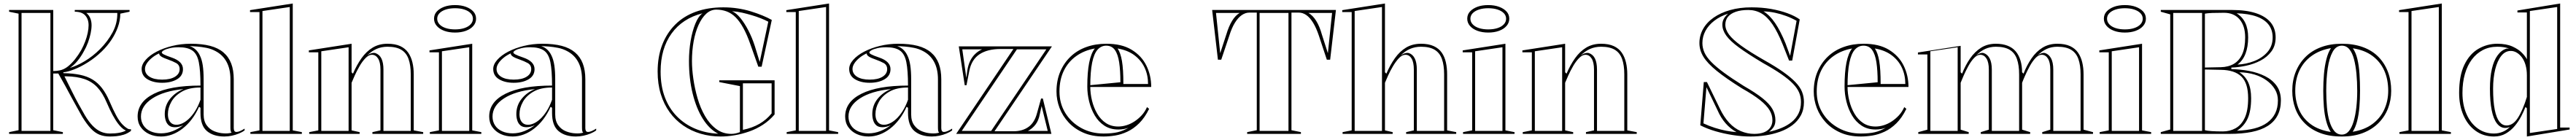

<svg xmlns="http://www.w3.org/2000/svg" viewBox="-20 -765 14714 800"><path d="M608 15Q574 15 548 4.5Q522 -6 499 -30.5Q476 -55 450 -97Q436 -123 420.5 -150Q405 -177 388.5 -208Q372 -239 353.5 -273Q335 -307 313 -345H284V-21L339 -10V0H32V-10L86 -21V-687L32 -698V-708H284V-359Q294 -359 303.5 -360Q313 -361 322 -363Q346 -368 367.5 -385Q389 -402 408.5 -426.5Q428 -451 444 -479Q457 -503 466.5 -528Q476 -553 481 -577Q486 -601 486 -621Q486 -655 467 -676.5Q448 -698 407 -698V-708H720V-698L667 -687Q667 -648 653 -609.5Q639 -571 615.5 -536Q592 -501 562 -472Q525 -436 483 -409.5Q441 -383 403.5 -368.5Q366 -354 342 -352V-347Q396 -346 437 -337.5Q478 -329 508.5 -310.5Q539 -292 562.5 -261.5Q586 -231 605 -187Q626 -138 643 -106.5Q660 -75 676 -57.5Q692 -40 709 -30Q718 -25 728 -27V-17Q708 -2 687 4.5Q666 11 646 13Q626 15 608 15ZM473 -691Q488 -679 495.5 -661Q503 -643 503 -621Q503 -599 497.5 -573.5Q492 -548 482.5 -522Q473 -496 459 -472Q443 -442 423 -417.5Q403 -393 379 -377Q418 -388 464 -415.5Q510 -443 551 -484Q595 -528 623 -580Q651 -632 650 -691ZM348 -329Q371 -283 390.5 -243.5Q410 -204 428.5 -170.5Q447 -137 465 -106Q487 -69 509.5 -46Q532 -23 556 -12.5Q580 -2 608 -2Q668 -2 699 -19Q697 -20 694 -22Q691 -24 688 -25Q672 -36 656 -56.5Q640 -77 623.5 -107.5Q607 -138 589 -180Q566 -234 536 -266Q506 -298 463 -313Q420 -328 357 -329ZM103 -17H268V-691H103Z M1069 -515Q1134 -515 1180 -503Q1226 -491 1256 -465.5Q1286 -440 1300.5 -402Q1315 -364 1315 -312V-33Q1315 -23 1318.5 -17Q1322 -11 1331 -11Q1339 -11 1351 -16Q1363 -21 1377 -30V-20Q1364 -10 1344.5 -2Q1325 6 1303.5 10.5Q1282 15 1261 15Q1199 15 1162 -16Q1125 -47 1125 -120Q1125 -129 1125 -133Q1125 -137 1125 -140.5Q1125 -144 1125 -149L1117 -155Q1099 -115 1075 -83.5Q1051 -52 1022.5 -30Q994 -8 963 3.5Q932 15 900 15Q862 15 832 1Q802 -13 784 -38.5Q766 -64 766 -99Q766 -183 859.5 -229.5Q953 -276 1125 -276Q1125 -362 1115.5 -409.5Q1106 -457 1079 -476Q1052 -495 1001 -495Q973 -495 951 -490Q929 -485 916.5 -478Q904 -471 904 -465Q904 -460 916.5 -453.5Q929 -447 961 -436Q1025 -414 1025 -370Q1025 -332 991 -312Q957 -292 906 -292Q856 -292 822.5 -312Q789 -332 789 -371Q789 -397 812 -423Q835 -449 874 -469.5Q913 -490 963.5 -502.5Q1014 -515 1069 -515ZM1125 -265Q1060 -265 1019 -241.5Q978 -218 958.5 -183Q939 -148 939 -113Q939 -92 945.5 -78.5Q952 -65 962.5 -58.5Q973 -52 988 -52Q1003 -52 1021 -60Q1039 -68 1057.5 -85Q1076 -102 1093.5 -129Q1111 -156 1125 -195ZM900 -3Q934 -3 967 -16Q1000 -29 1027 -50Q1015 -44 1002.5 -41Q990 -38 979 -38Q957 -38 944.5 -48.5Q932 -59 926.5 -76.5Q921 -94 921 -113Q921 -163 951.5 -200.5Q982 -238 1028 -256Q915 -245 850 -202.5Q785 -160 785 -99Q785 -71 799 -49Q813 -27 839.5 -15Q866 -3 900 -3ZM1063 -502Q1083 -495 1097.5 -481.5Q1112 -468 1121 -449Q1133 -425 1138 -391.5Q1143 -358 1143 -312V-111Q1143 -73 1160.5 -49Q1178 -25 1205 -14.5Q1232 -4 1258 -3Q1270 -2 1281.5 -3Q1293 -4 1303 -7Q1299 -10 1297.5 -17Q1296 -24 1296 -37V-312Q1296 -370 1274.5 -410.5Q1253 -451 1211 -473Q1187 -486 1159.5 -491.5Q1132 -497 1107 -499Q1082 -501 1063 -502ZM906 -310Q953 -310 979.5 -326.5Q1006 -343 1006 -370Q1006 -394 985.5 -405Q965 -416 942 -424Q930 -428 918.5 -433Q907 -438 901 -442Q888 -451 889 -460Q865 -449 846.5 -433.5Q828 -418 818 -402Q808 -386 808 -371Q808 -343 834 -326.5Q860 -310 906 -310Z M1652 -20 1704 -10V0H1410V-10L1462 -20V-696H1408V-707L1652 -745ZM1479 -17H1635V-725L1479 -702Z M2397 -10V0H2107V-10L2153 -20V-367Q2153 -409 2139.5 -430.5Q2126 -452 2104 -452Q2086 -452 2067.5 -433Q2049 -414 2033.5 -387Q2018 -360 2006 -333.5Q1994 -307 1988 -292V-20L2034 -10V0H1746V-10L1798 -20V-466H1744V-477L1988 -515V-352L1996 -344Q2017 -393 2044.5 -432Q2072 -471 2108.5 -493Q2145 -515 2193 -515Q2237 -515 2266 -501.5Q2295 -488 2311.5 -464Q2328 -440 2335.5 -408.5Q2343 -377 2343 -340V-20ZM1815 -17H1971V-495L1815 -472ZM2170 -17H2326V-340Q2326 -392 2313.5 -427.5Q2301 -463 2272 -480.5Q2243 -498 2193 -498Q2159 -498 2130.5 -485.5Q2102 -473 2077 -448Q2089 -457 2101 -460.5Q2113 -464 2123 -462Q2147 -454 2158.5 -430.5Q2170 -407 2170 -367Z M2579 -579Q2544 -579 2517 -589Q2490 -599 2474.5 -617Q2459 -635 2459 -658Q2459 -682 2474.5 -699Q2490 -716 2516.5 -726Q2543 -736 2579 -736Q2614 -736 2641 -726Q2668 -716 2683.5 -699Q2699 -682 2699 -658Q2699 -635 2683.5 -617Q2668 -599 2641 -589Q2614 -579 2579 -579ZM2435 0V-10L2487 -20V-466H2433V-477L2677 -515V-20L2729 -10V0ZM2504 -17H2660V-495L2504 -472ZM2579 -597Q2609 -597 2632 -604.5Q2655 -612 2668 -626Q2681 -640 2681 -658Q2681 -676 2668 -689.5Q2655 -703 2632 -710.5Q2609 -718 2579 -718Q2549 -718 2526 -710.5Q2503 -703 2490 -689.5Q2477 -676 2477 -658Q2477 -640 2490 -626Q2503 -612 2526 -604.5Q2549 -597 2579 -597Z M3077 -515Q3142 -515 3188 -503Q3234 -491 3264 -465.5Q3294 -440 3308.5 -402Q3323 -364 3323 -312V-33Q3323 -23 3326.5 -17Q3330 -11 3339 -11Q3347 -11 3359 -16Q3371 -21 3385 -30V-20Q3372 -10 3352.5 -2Q3333 6 3311.5 10.5Q3290 15 3269 15Q3207 15 3170 -16Q3133 -47 3133 -120Q3133 -129 3133 -133Q3133 -137 3133 -140.5Q3133 -144 3133 -149L3125 -155Q3107 -115 3083 -83.5Q3059 -52 3030.5 -30Q3002 -8 2971 3.5Q2940 15 2908 15Q2870 15 2840 1Q2810 -13 2792 -38.5Q2774 -64 2774 -99Q2774 -183 2867.5 -229.5Q2961 -276 3133 -276Q3133 -362 3123.5 -409.5Q3114 -457 3087 -476Q3060 -495 3009 -495Q2981 -495 2959 -490Q2937 -485 2924.5 -478Q2912 -471 2912 -465Q2912 -460 2924.5 -453.5Q2937 -447 2969 -436Q3033 -414 3033 -370Q3033 -332 2999 -312Q2965 -292 2914 -292Q2864 -292 2830.5 -312Q2797 -332 2797 -371Q2797 -397 2820 -423Q2843 -449 2882 -469.5Q2921 -490 2971.5 -502.5Q3022 -515 3077 -515ZM3133 -265Q3068 -265 3027 -241.5Q2986 -218 2966.5 -183Q2947 -148 2947 -113Q2947 -92 2953.5 -78.5Q2960 -65 2970.5 -58.5Q2981 -52 2996 -52Q3011 -52 3029 -60Q3047 -68 3065.5 -85Q3084 -102 3101.5 -129Q3119 -156 3133 -195ZM2908 -3Q2942 -3 2975 -16Q3008 -29 3035 -50Q3023 -44 3010.5 -41Q2998 -38 2987 -38Q2965 -38 2952.5 -48.5Q2940 -59 2934.5 -76.5Q2929 -94 2929 -113Q2929 -163 2959.5 -200.5Q2990 -238 3036 -256Q2923 -245 2858 -202.5Q2793 -160 2793 -99Q2793 -71 2807 -49Q2821 -27 2847.5 -15Q2874 -3 2908 -3ZM3071 -502Q3091 -495 3105.5 -481.5Q3120 -468 3129 -449Q3141 -425 3146 -391.5Q3151 -358 3151 -312V-111Q3151 -73 3168.5 -49Q3186 -25 3213 -14.5Q3240 -4 3266 -3Q3278 -2 3289.5 -3Q3301 -4 3311 -7Q3307 -10 3305.5 -17Q3304 -24 3304 -37V-312Q3304 -370 3282.5 -410.5Q3261 -451 3219 -473Q3195 -486 3167.5 -491.5Q3140 -497 3115 -499Q3090 -501 3071 -502ZM2914 -310Q2961 -310 2987.5 -326.5Q3014 -343 3014 -370Q3014 -394 2993.5 -405Q2973 -416 2950 -424Q2938 -428 2926.5 -433Q2915 -438 2909 -442Q2896 -451 2897 -460Q2873 -449 2854.5 -433.5Q2836 -418 2826 -402Q2816 -386 2816 -371Q2816 -343 2842 -326.5Q2868 -310 2914 -310Z M4088 -296V-306H4404V-111Q4374 -76 4337 -52Q4300 -28 4258.5 -13.5Q4217 1 4175.5 8Q4134 15 4096 15Q4036 15 3981.5 -1Q3927 -17 3882 -48Q3837 -79 3804.5 -124Q3772 -169 3754 -227Q3736 -285 3736 -356Q3736 -441 3762 -508.5Q3788 -576 3836.5 -624.5Q3885 -673 3954.5 -698Q4024 -723 4111 -723Q4153 -723 4193 -717Q4233 -711 4268.5 -700Q4304 -689 4334.5 -676.5Q4365 -664 4388 -651L4330 -384H4311L4267 -508Q4247 -566 4225.5 -605Q4204 -644 4180.5 -667Q4157 -690 4129.5 -700Q4102 -710 4071 -710Q4039 -710 4013.5 -686.5Q3988 -663 3969.5 -622Q3951 -581 3941.5 -528Q3932 -475 3932 -416Q3932 -370 3940 -314.5Q3948 -259 3964 -203.5Q3980 -148 4006.5 -102Q4033 -56 4070.5 -28Q4108 0 4157 0Q4168 0 4180.5 -2.5Q4193 -5 4206 -10V-273ZM4082 -1Q4032 -26 3994.5 -85.5Q3957 -145 3936 -230.5Q3915 -316 3915 -416Q3915 -476 3924.5 -531.5Q3934 -587 3951 -629Q3968 -671 3992 -689Q3878 -660 3815.5 -573.5Q3753 -487 3753 -356Q3753 -274 3777 -210Q3801 -146 3845.5 -100.5Q3890 -55 3950.5 -29.5Q4011 -4 4082 -1ZM4223 -23Q4277 -34 4317.5 -57.5Q4358 -81 4387 -117V-289H4223ZM4319 -411 4368 -641Q4349 -651 4325 -660.5Q4301 -670 4274 -678Q4247 -686 4219 -692.5Q4191 -699 4161 -701Q4185 -691 4209 -661.5Q4233 -632 4254.5 -590.5Q4276 -549 4291 -502Z M4715 -20 4767 -10V0H4473V-10L4525 -20V-696H4471V-707L4715 -745ZM4542 -17H4698V-725L4542 -702Z M5110 -515Q5175 -515 5221 -503Q5267 -491 5297 -465.5Q5327 -440 5341.5 -402Q5356 -364 5356 -312V-33Q5356 -23 5359.5 -17Q5363 -11 5372 -11Q5380 -11 5392 -16Q5404 -21 5418 -30V-20Q5405 -10 5385.5 -2Q5366 6 5344.5 10.5Q5323 15 5302 15Q5240 15 5203 -16Q5166 -47 5166 -120Q5166 -129 5166 -133Q5166 -137 5166 -140.5Q5166 -144 5166 -149L5158 -155Q5140 -115 5116 -83.5Q5092 -52 5063.5 -30Q5035 -8 5004 3.5Q4973 15 4941 15Q4903 15 4873 1Q4843 -13 4825 -38.5Q4807 -64 4807 -99Q4807 -183 4900.5 -229.5Q4994 -276 5166 -276Q5166 -362 5156.5 -409.5Q5147 -457 5120 -476Q5093 -495 5042 -495Q5014 -495 4992 -490Q4970 -485 4957.5 -478Q4945 -471 4945 -465Q4945 -460 4957.5 -453.5Q4970 -447 5002 -436Q5066 -414 5066 -370Q5066 -332 5032 -312Q4998 -292 4947 -292Q4897 -292 4863.5 -312Q4830 -332 4830 -371Q4830 -397 4853 -423Q4876 -449 4915 -469.5Q4954 -490 5004.5 -502.5Q5055 -515 5110 -515ZM5166 -265Q5101 -265 5060 -241.5Q5019 -218 4999.5 -183Q4980 -148 4980 -113Q4980 -92 4986.5 -78.5Q4993 -65 5003.5 -58.5Q5014 -52 5029 -52Q5044 -52 5062 -60Q5080 -68 5098.5 -85Q5117 -102 5134.5 -129Q5152 -156 5166 -195ZM4941 -3Q4975 -3 5008 -16Q5041 -29 5068 -50Q5056 -44 5043.5 -41Q5031 -38 5020 -38Q4998 -38 4985.5 -48.5Q4973 -59 4967.5 -76.5Q4962 -94 4962 -113Q4962 -163 4992.5 -200.5Q5023 -238 5069 -256Q4956 -245 4891 -202.5Q4826 -160 4826 -99Q4826 -71 4840 -49Q4854 -27 4880.5 -15Q4907 -3 4941 -3ZM5104 -502Q5124 -495 5138.5 -481.5Q5153 -468 5162 -449Q5174 -425 5179 -391.5Q5184 -358 5184 -312V-111Q5184 -73 5201.5 -49Q5219 -25 5246 -14.5Q5273 -4 5299 -3Q5311 -2 5322.5 -3Q5334 -4 5344 -7Q5340 -10 5338.5 -17Q5337 -24 5337 -37V-312Q5337 -370 5315.5 -410.5Q5294 -451 5252 -473Q5228 -486 5200.5 -491.5Q5173 -497 5148 -499Q5123 -501 5104 -502ZM4947 -310Q4994 -310 5020.5 -326.5Q5047 -343 5047 -370Q5047 -394 5026.5 -405Q5006 -416 4983 -424Q4971 -428 4959.5 -433Q4948 -438 4942 -442Q4929 -451 4930 -460Q4906 -449 4887.5 -433.5Q4869 -418 4859 -402Q4849 -386 4849 -371Q4849 -343 4875 -326.5Q4901 -310 4947 -310Z M5441 0 5768 -485H5694Q5620 -485 5574.5 -455Q5529 -425 5516 -360L5500 -278H5490L5456 -500H5988L5660 -15H5769Q5820 -15 5854.5 -40Q5889 -65 5903 -119L5926 -202H5936L5985 0ZM5499 -320 5505 -364Q5510 -395 5521.5 -418Q5533 -441 5550.5 -457.5Q5568 -474 5589 -483H5476ZM5473 -17H5641L5956 -483H5788ZM5851 -17H5964L5929 -159L5919 -114Q5912 -76 5894 -53Q5876 -30 5851 -17Z M6299 -515Q6387 -515 6443.5 -480.5Q6500 -446 6527.5 -390Q6555 -334 6555 -268H6204V-278L6379 -295Q6379 -362 6372 -408.5Q6365 -455 6347.5 -479.5Q6330 -504 6298 -504Q6269 -504 6248.5 -481Q6228 -458 6217.5 -406.5Q6207 -355 6207 -270Q6207 -230 6217 -189.5Q6227 -149 6246.5 -115.5Q6266 -82 6296 -62Q6326 -42 6367 -42Q6390 -42 6414 -49.5Q6438 -57 6460 -71.5Q6482 -86 6500.5 -106Q6519 -126 6531 -153L6543 -143Q6518 -92 6486 -60.5Q6454 -29 6418.5 -12.5Q6383 4 6348.5 9.5Q6314 15 6283 15Q6217 15 6167 -7Q6117 -29 6083 -65.5Q6049 -102 6031.5 -148Q6014 -194 6014 -242Q6014 -305 6035.5 -355.5Q6057 -406 6095 -442Q6133 -478 6185 -496.5Q6237 -515 6299 -515ZM6031 -242Q6031 -174 6064 -120Q6097 -66 6154.5 -34Q6212 -2 6283 -2Q6331 -2 6363 -9.5Q6395 -17 6425 -35Q6412 -30 6397.5 -27.5Q6383 -25 6367 -25Q6321 -25 6287.5 -47Q6254 -69 6232.5 -105.5Q6211 -142 6200.5 -185Q6190 -228 6190 -270Q6190 -352 6200.5 -406Q6211 -460 6233 -488Q6172 -477 6126.5 -444.5Q6081 -412 6056 -361Q6031 -310 6031 -242ZM6396 -285H6537Q6537 -336 6517.5 -378Q6498 -420 6459.5 -449Q6421 -478 6363 -488Q6380 -463 6388 -416Q6396 -369 6396 -285Z M7103 0V-10L7158 -21V-693H7115Q7093 -693 7072 -678.5Q7051 -664 7033 -635Q7015 -606 7001 -561L6955 -424H6936L6903 -708H7610L7577 -424H7558L7513 -560Q7498 -605 7480 -634.5Q7462 -664 7441.5 -678.5Q7421 -693 7398 -693H7356V-21L7410 -10V0ZM6949 -461 6984 -568Q6998 -615 7017 -646Q7036 -677 7060 -691H6925ZM7174 -17H7339V-691H7174ZM7564 -461 7588 -691H7453Q7478 -677 7497.5 -645.5Q7517 -614 7530 -567Z M8297 -10V0H8011V-10L8055 -20V-367Q8055 -409 8042 -430.5Q8029 -452 8007 -452Q7988 -452 7970 -433Q7952 -414 7936 -387Q7920 -360 7908 -333.5Q7896 -307 7890 -292V-20L7934 -10V0H7648V-10L7700 -20V-696H7646V-707L7890 -745V-352L7898 -344Q7919 -393 7946.5 -432Q7974 -471 8010.5 -493Q8047 -515 8096 -515Q8139 -515 8168.5 -501.5Q8198 -488 8214.5 -464Q8231 -440 8238 -408.5Q8245 -377 8245 -340V-20ZM7717 -17H7873V-725L7717 -702ZM8072 -17H8228V-340Q8228 -392 8215.5 -427.5Q8203 -463 8174 -480.5Q8145 -498 8096 -498Q8062 -498 8033 -485.5Q8004 -473 7980 -448Q7992 -457 8004 -460.5Q8016 -464 8026 -462Q8048 -455 8060 -431.5Q8072 -408 8072 -367Z M8480 -579Q8445 -579 8418 -589Q8391 -599 8375.5 -617Q8360 -635 8360 -658Q8360 -682 8375.5 -699Q8391 -716 8417.5 -726Q8444 -736 8480 -736Q8515 -736 8542 -726Q8569 -716 8584.5 -699Q8600 -682 8600 -658Q8600 -635 8584.5 -617Q8569 -599 8542 -589Q8515 -579 8480 -579ZM8336 0V-10L8388 -20V-466H8334V-477L8578 -515V-20L8630 -10V0ZM8405 -17H8561V-495L8405 -472ZM8480 -597Q8510 -597 8533 -604.5Q8556 -612 8569 -626Q8582 -640 8582 -658Q8582 -676 8569 -689.5Q8556 -703 8533 -710.5Q8510 -718 8480 -718Q8450 -718 8427 -710.5Q8404 -703 8391 -689.5Q8378 -676 8378 -658Q8378 -640 8391 -626Q8404 -612 8427 -604.5Q8450 -597 8480 -597Z M9328 -10V0H9038V-10L9084 -20V-367Q9084 -409 9070.5 -430.5Q9057 -452 9035 -452Q9017 -452 8998.5 -433Q8980 -414 8964.5 -387Q8949 -360 8937 -333.5Q8925 -307 8919 -292V-20L8965 -10V0H8677V-10L8729 -20V-466H8675V-477L8919 -515V-352L8927 -344Q8948 -393 8975.5 -432Q9003 -471 9039.5 -493Q9076 -515 9124 -515Q9168 -515 9197 -501.5Q9226 -488 9242.5 -464Q9259 -440 9266.5 -408.5Q9274 -377 9274 -340V-20ZM8746 -17H8902V-495L8746 -472ZM9101 -17H9257V-340Q9257 -392 9244.5 -427.5Q9232 -463 9203 -480.5Q9174 -498 9124 -498Q9090 -498 9061.5 -485.5Q9033 -473 9008 -448Q9020 -457 9032 -460.5Q9044 -464 9054 -462Q9078 -454 9089.5 -430.5Q9101 -407 9101 -367Z M9978 15Q9930 15 9878 7Q9826 -1 9778 -15Q9730 -29 9691 -49L9711 -296H9729L9803 -144Q9826 -96 9856 -63.5Q9886 -31 9923 -15.5Q9960 0 9999 0Q10032 0 10055 -9Q10078 -18 10090.5 -36Q10103 -54 10103 -78Q10103 -108 10086.5 -135.5Q10070 -163 10032.5 -193Q9995 -223 9929 -260Q9838 -317 9785 -360Q9732 -403 9709 -440.5Q9686 -478 9686 -519Q9686 -562 9707 -599.5Q9728 -637 9767.5 -664.5Q9807 -692 9861.5 -707.5Q9916 -723 9984 -723Q10043 -723 10094.5 -714Q10146 -705 10188.5 -689.5Q10231 -674 10259 -654L10216 -419H10198L10162 -510Q10133 -582 10103.5 -625.5Q10074 -669 10040 -688.5Q10006 -708 9965 -708Q9924 -708 9894.5 -698Q9865 -688 9849.5 -669.5Q9834 -651 9834 -624Q9834 -596 9855 -567.5Q9876 -539 9925 -503.5Q9974 -468 10058 -420Q10122 -384 10165 -353.5Q10208 -323 10234.5 -295.5Q10261 -268 10272 -240.5Q10283 -213 10283 -182Q10283 -138 10265 -105Q10247 -72 10216 -49Q10185 -26 10145.5 -12Q10106 2 10063 8.5Q10020 15 9978 15ZM9789 -136 9726 -267 9709 -60Q9741 -45 9774 -34.5Q9807 -24 9838.5 -18Q9870 -12 9898 -10Q9863 -29 9835.5 -60.5Q9808 -92 9789 -136ZM10052 -700Q10088 -678 10118.5 -633Q10149 -588 10178 -517L10204 -446L10241 -646Q10213 -662 10182 -673.5Q10151 -685 10118.5 -692Q10086 -699 10052 -700ZM10266 -182Q10266 -211 10255.5 -236Q10245 -261 10220.5 -286.5Q10196 -312 10154 -341Q10112 -370 10049 -405Q9962 -457 9911.5 -494Q9861 -531 9839 -562Q9817 -593 9817 -624Q9817 -643 9826 -658.5Q9835 -674 9850 -687Q9804 -672 9771 -646.5Q9738 -621 9720.5 -588.5Q9703 -556 9703 -519Q9703 -491 9715 -464.5Q9727 -438 9754.5 -410Q9782 -382 9827 -349Q9872 -316 9939 -274Q10007 -235 10046.5 -203.5Q10086 -172 10103 -142Q10120 -112 10120 -78Q10120 -56 10111 -41Q10102 -26 10084 -12Q10121 -20 10154 -33.5Q10187 -47 10212.5 -67.5Q10238 -88 10252 -116.5Q10266 -145 10266 -182Z M10624 -515Q10712 -515 10768.5 -480.5Q10825 -446 10852.5 -390Q10880 -334 10880 -268H10529V-278L10704 -295Q10704 -362 10697 -408.5Q10690 -455 10672.5 -479.5Q10655 -504 10623 -504Q10594 -504 10573.5 -481Q10553 -458 10542.5 -406.5Q10532 -355 10532 -270Q10532 -230 10542 -189.5Q10552 -149 10571.5 -115.5Q10591 -82 10621 -62Q10651 -42 10692 -42Q10715 -42 10739 -49.5Q10763 -57 10785 -71.5Q10807 -86 10825.5 -106Q10844 -126 10856 -153L10868 -143Q10843 -92 10811 -60.5Q10779 -29 10743.5 -12.5Q10708 4 10673.5 9.5Q10639 15 10608 15Q10542 15 10492 -7Q10442 -29 10408 -65.5Q10374 -102 10356.5 -148Q10339 -194 10339 -242Q10339 -305 10360.5 -355.5Q10382 -406 10420 -442Q10458 -478 10510 -496.5Q10562 -515 10624 -515ZM10356 -242Q10356 -174 10389 -120Q10422 -66 10479.5 -34Q10537 -2 10608 -2Q10656 -2 10688 -9.5Q10720 -17 10750 -35Q10737 -30 10722.5 -27.5Q10708 -25 10692 -25Q10646 -25 10612.5 -47Q10579 -69 10557.5 -105.5Q10536 -142 10525.5 -185Q10515 -228 10515 -270Q10515 -352 10525.5 -406Q10536 -460 10558 -488Q10497 -477 10451.5 -444.5Q10406 -412 10381 -361Q10356 -310 10356 -242ZM10721 -285H10862Q10862 -336 10842.5 -378Q10823 -420 10784.5 -449Q10746 -478 10688 -488Q10705 -463 10713 -416Q10721 -369 10721 -285Z M10936 0V-10L10988 -24V-454H10934V-465L11178 -503V-352L11186 -344Q11205 -392 11232 -431Q11259 -470 11295 -492.5Q11331 -515 11379 -515Q11417 -515 11445.5 -504Q11474 -493 11492 -472Q11510 -451 11519.5 -420Q11529 -389 11529 -349V-24L11575 -10V0H11293V-10L11339 -24V-367Q11339 -409 11325.5 -430.5Q11312 -452 11290 -452Q11272 -452 11254.5 -433.5Q11237 -415 11222 -387.5Q11207 -360 11195.5 -334Q11184 -308 11178 -292V-24L11224 -10V0ZM11644 0V-10L11690 -24V-367Q11690 -409 11676.5 -430.5Q11663 -452 11641 -452Q11623 -452 11605.5 -433.5Q11588 -415 11573 -387.5Q11558 -360 11546.5 -334Q11535 -308 11529 -292V-352L11537 -344Q11556 -392 11582.5 -431Q11609 -470 11645.5 -492.5Q11682 -515 11730 -515Q11774 -515 11803 -501.5Q11832 -488 11848.5 -464Q11865 -440 11872.5 -408.5Q11880 -377 11880 -340V-24L11934 -10V0ZM11005 -17H11161V-495L11005 -472ZM11356 -17H11512V-340Q11512 -392 11499.5 -427.5Q11487 -463 11458 -480.5Q11429 -498 11379 -498Q11346 -498 11318.5 -485.5Q11291 -473 11266 -448Q11278 -457 11289 -460.5Q11300 -464 11309 -462Q11331 -455 11343.5 -431.5Q11356 -408 11356 -367ZM11707 -17H11863V-340Q11863 -392 11850.5 -427.5Q11838 -463 11809 -480.5Q11780 -498 11730 -498Q11697 -498 11669.5 -485.5Q11642 -473 11617 -448Q11629 -457 11640 -460.5Q11651 -464 11660 -462Q11682 -455 11694.5 -431.5Q11707 -408 11707 -367Z M12116 -579Q12081 -579 12054 -589Q12027 -599 12011.5 -617Q11996 -635 11996 -658Q11996 -682 12011.5 -699Q12027 -716 12053.5 -726Q12080 -736 12116 -736Q12151 -736 12178 -726Q12205 -716 12220.5 -699Q12236 -682 12236 -658Q12236 -635 12220.5 -617Q12205 -599 12178 -589Q12151 -579 12116 -579ZM11972 0V-10L12024 -20V-466H11970V-477L12214 -515V-20L12266 -10V0ZM12041 -17H12197V-495L12041 -472ZM12116 -597Q12146 -597 12169 -604.5Q12192 -612 12205 -626Q12218 -640 12218 -658Q12218 -676 12205 -689.5Q12192 -703 12169 -710.5Q12146 -718 12116 -718Q12086 -718 12063 -710.5Q12040 -703 12027 -689.5Q12014 -676 12014 -658Q12014 -640 12027 -626Q12040 -612 12063 -604.5Q12086 -597 12116 -597Z M12728 -708Q12808 -708 12863.5 -690Q12919 -672 12948 -637.5Q12977 -603 12977 -551Q12977 -504 12953 -471.5Q12929 -439 12891 -419Q12853 -399 12808.5 -389.5Q12764 -380 12724 -379V-370Q12776 -369 12826 -359.5Q12876 -350 12917 -329.5Q12958 -309 12982.5 -275Q13007 -241 13007 -191Q13007 -142 12988 -105.5Q12969 -69 12932 -45.5Q12895 -22 12840 -11Q12785 0 12714 0H12321V-10L12375 -25V-683L12321 -698V-708ZM12682 -692Q12642 -692 12615 -691Q12588 -690 12573 -687V-21Q12598 -14 12676 -14Q12715 -14 12748 -32Q12781 -50 12800.5 -91.5Q12820 -133 12820 -204Q12820 -290 12781.5 -327.5Q12743 -365 12664 -366L12567 -368V-379L12664 -381Q12707 -382 12738 -400Q12769 -418 12786 -455Q12803 -492 12803 -551Q12803 -617 12771 -654.5Q12739 -692 12682 -692ZM12392 -17H12557V-691H12392ZM12756 -18Q12812 -20 12855.5 -31Q12899 -42 12929 -64Q12959 -86 12974.5 -117.5Q12990 -149 12990 -191Q12990 -226 12973 -254.5Q12956 -283 12926 -305Q12896 -327 12856.5 -339Q12817 -351 12770 -352Q12804 -330 12820.5 -294Q12837 -258 12837 -204Q12837 -132 12817.5 -88.5Q12798 -45 12756 -18ZM12759 -396Q12808 -398 12854.5 -416Q12901 -434 12930.5 -468Q12960 -502 12960 -551Q12960 -594 12937 -624Q12914 -654 12868.5 -670.5Q12823 -687 12754 -689Q12787 -669 12803.5 -634.5Q12820 -600 12820 -551Q12820 -498 12805 -458.5Q12790 -419 12759 -396Z M13355 -515Q13423 -515 13476 -495.5Q13529 -476 13564.5 -439.5Q13600 -403 13618.5 -354Q13637 -305 13637 -246Q13637 -193 13619 -146Q13601 -99 13565 -62.5Q13529 -26 13476.5 -5.5Q13424 15 13355 15Q13283 15 13230 -5.5Q13177 -26 13141.5 -62.5Q13106 -99 13089 -146Q13072 -193 13072 -246Q13072 -305 13091.5 -354Q13111 -403 13147.5 -439.5Q13184 -476 13236.5 -495.5Q13289 -515 13355 -515ZM13355 -504Q13322 -504 13302.5 -468.5Q13283 -433 13274.5 -374.5Q13266 -316 13266 -246Q13266 -198 13270 -152.5Q13274 -107 13284.5 -72Q13295 -37 13312 -16.5Q13329 4 13355 4Q13379 4 13395.5 -16Q13412 -36 13422.5 -71.5Q13433 -107 13438 -152Q13443 -197 13443 -246Q13443 -298 13438.5 -344.5Q13434 -391 13424.5 -427Q13415 -463 13398 -483.5Q13381 -504 13355 -504ZM13089 -246Q13089 -188 13110.5 -138.5Q13132 -89 13177 -55.5Q13222 -22 13292 -11Q13276 -35 13266 -72.5Q13256 -110 13252.5 -155Q13249 -200 13249 -246Q13249 -295 13253 -341.5Q13257 -388 13267 -427Q13277 -466 13293 -490Q13229 -479 13183 -446Q13137 -413 13113 -362Q13089 -311 13089 -246ZM13620 -246Q13620 -311 13597.5 -361.5Q13575 -412 13530 -445.5Q13485 -479 13418 -489Q13435 -465 13444 -427Q13453 -389 13456 -342Q13459 -295 13459 -246Q13459 -200 13455.5 -155.5Q13452 -111 13442.5 -73.5Q13433 -36 13417 -12Q13485 -23 13530 -56.5Q13575 -90 13597.5 -139.5Q13620 -189 13620 -246Z M13926 -20 13978 -10V0H13684V-10L13736 -20V-696H13682V-707L13926 -745ZM13753 -17H13909V-725L13753 -702Z M14224 15Q14164 15 14119 -17.5Q14074 -50 14049.5 -106.5Q14025 -163 14025 -234Q14025 -333 14055 -395Q14085 -457 14135 -486Q14185 -515 14243 -515Q14295 -515 14330 -499Q14365 -483 14385 -462Q14405 -441 14412 -426V-694H14358V-705L14602 -745V-36H14656V-25L14412 15V-146L14404 -154Q14395 -130 14380 -101Q14365 -72 14343 -45.5Q14321 -19 14291.5 -2Q14262 15 14224 15ZM14224 -2Q14251 -2 14275.5 -12.5Q14300 -23 14315 -41Q14308 -37 14302 -35.5Q14296 -34 14288 -34Q14261 -34 14241 -59.5Q14221 -85 14211 -135Q14201 -185 14201 -258Q14201 -323 14212 -371Q14223 -419 14244.5 -448.5Q14266 -478 14295 -487Q14300 -488 14303 -487.5Q14306 -487 14309 -488Q14282 -498 14243 -498Q14197 -498 14160.5 -479Q14124 -460 14098 -425.5Q14072 -391 14058 -342.5Q14044 -294 14044 -234Q14044 -166 14067 -113.5Q14090 -61 14130.5 -31.5Q14171 -2 14224 -2ZM14296 -48Q14314 -48 14330 -58.5Q14346 -69 14360 -90.5Q14374 -112 14387 -142Q14400 -172 14412 -211V-335Q14412 -367 14404.5 -393Q14397 -419 14384 -436.5Q14371 -454 14354.5 -464Q14338 -474 14320 -474Q14288 -474 14265.5 -445.5Q14243 -417 14231 -368.5Q14219 -320 14219 -258Q14219 -184 14228.5 -137.5Q14238 -91 14255 -69.5Q14272 -48 14296 -48ZM14429 -5 14585 -28V-725L14429 -702Z"/></svg>

Font: Kalnia Glaze Thin SemiBold
Style: Regular
Weight: 600
Version: Version 1.110